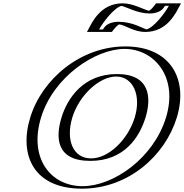

<svg xmlns="http://www.w3.org/2000/svg" viewBox="-20 -1119 1108 1154"><path d="M688 -973C752.2 -973 814.9 -927 853.9 -927C963.9 -927 1042.5 -1099 1042.5 -1099H941.5C941.5 -1099 914.4 -1053 882.4 -1053C841.4 -1053 755.5 -1099 716.5 -1099C606.5 -1099 527.9 -927 527.9 -927H628.9C628.9 -927 656 -973 688 -973ZM389.8 -413C427.4 -536 533 -659 678 -659C824 -659 852.4 -536 814.8 -413C777.2 -290 677.6 -167 527.6 -167C373.6 -167 352.2 -290 389.8 -413ZM186.8 -413C260.4 -654 506.3 -840 733.3 -840C962.3 -840 1091.4 -654 1017.8 -413C944.1 -172 708.9 15 471.9 15C227.9 15 113.1 -172 186.8 -413ZM692.6 -988C658.2 -988 632.2 -954.6 623 -942H550.8C575.7 -988.2 638.5 -1084 711.9 -1084C744 -1084 830.2 -1038 877.8 -1038C912.2 -1038 938.2 -1071.4 947.4 -1084H1019.6C994.7 -1037.8 931.9 -942 858.5 -942C828.1 -942 762.3 -988 692.6 -988ZM374.8 -413C336 -286.1 357.8 -152 523 -152C684.1 -152 790.9 -285.9 829.8 -413C868.7 -540.4 839.7 -674 682.6 -674C526.5 -674 413.8 -540.5 374.8 -413ZM201.8 -413C130.4 -179.5 241.1 0 476.5 0C704.9 0 931.4 -179.7 1002.8 -413C1074 -646 949.2 -825 728.7 -825C510.2 -825 273 -645.9 201.8 -413ZM692.6 -988C762.3 -988 828.1 -942 858.5 -942C931.9 -942 994.7 -1037.8 1019.6 -1084H947.4C938.2 -1071.4 912.2 -1038 877.8 -1038C830.2 -1038 744 -1084 711.9 -1084C638.5 -1084 575.7 -988.2 550.8 -942H623C632.2 -954.6 658.2 -988 692.6 -988ZM374.8 -413C413.8 -540.5 526.5 -674 682.6 -674C839.7 -674 868.7 -540.4 829.8 -413C790.9 -285.9 684.1 -152 523 -152C357.8 -152 336 -286.1 374.8 -413ZM201.8 -413C273 -645.9 510.2 -825 728.7 -825C949.2 -825 1074 -646 1002.8 -413C931.4 -179.7 704.9 0 476.5 0C241.1 0 130.4 -179.5 201.8 -413ZM942.1 -1099H1043.1L1033.2 -1080.6C1009 -1035.8 941.7 -927 853.9 -927C814 -927 753 -973 688 -973C660.2 -973 640.4 -943.4 628.3 -927H527.3L537.2 -945.4C561.4 -990.2 628.7 -1099 716.5 -1099C756.3 -1099 840.7 -1053 882.4 -1053C910.2 -1053 930 -1082.6 942.1 -1099ZM389.8 -413C352.2 -290 373.6 -167 527.6 -167C677.5 -167 777.2 -290 814.8 -413C852.4 -536 823.9 -659 678 -659C533 -659 427.4 -536 389.8 -413ZM186.8 -413C113.1 -172 227.9 15 471.9 15C708.9 15 944.1 -172 1017.8 -413C1091.4 -654 962.3 -840 733.3 -840C506.3 -840 260.4 -654 186.8 -413ZM692.6 -988C619.2 -988 604.4 -949.2 598.9 -942H575.6C597.9 -984 667.4 -1074.3 710.5 -1083.7C737.5 -1078.2 807.3 -1038 877.8 -1038C951.2 -1038 966 -1076.8 971.5 -1084H994.8C972.9 -1042.8 905 -953.1 860.4 -942.4C837.7 -948.2 777.6 -988 692.6 -988ZM349.8 -413C314.1 -296.2 313.9 -152 523 -152C728.2 -152 819 -296.1 854.8 -413C890.5 -530 883.9 -674 682.6 -674C482.3 -674 385.6 -530.1 349.8 -413ZM226.8 -413C301.5 -657.6 553.4 -825 728.7 -825C906 -825 1052.6 -657.7 977.8 -413C902.9 -168.2 661.8 0 476.5 0C284 0 151.9 -168.1 226.8 -413ZM695.7 -972.5C734.1 -968.4 782.4 -927 853.9 -927C986.9 -927 1038.9 -1045.4 1059 -1082.7L1067.8 -1099H917.9L908.6 -1086.4C902.8 -1078.4 888.4 -1061.6 876 -1054.2C841.5 -1061.5 781.7 -1099 716.5 -1099C583.5 -1099 531.5 -980.6 511.4 -943.3L502.6 -927H652.5L661.8 -939.6C667.9 -947.9 683.4 -965.7 695.7 -972.5ZM414.8 -413C455.6 -546.5 577.3 -659 678 -659C779.7 -659 830.6 -546.4 789.8 -413C749 -279.7 633.3 -167 527.6 -167C417.6 -167 374.1 -279.8 414.8 -413ZM161.8 -413C91.6 -183.4 185 15 471.9 15C752 15 972.6 -183.5 1042.8 -413C1112.9 -642.4 1005.5 -840 733.3 -840C463.1 -840 231.9 -642.3 161.8 -413Z"/></svg>

Font: Hussar Outliner
Style: Obl
Weight: 700
Foundry: Cannot Into Space Fonts
Version: Version 0.92